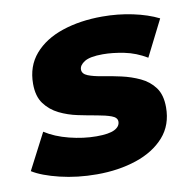

<svg xmlns="http://www.w3.org/2000/svg" viewBox="-84 -619 698 696"><g transform="rotate(-10 265.5 -271.0)"><path d="M219 9Q147 9 83 -6.5Q19 -22 -16 -44L53 -177Q90 -153 141.5 -140Q193 -127 241 -127Q287 -127 307.5 -137.5Q328 -148 328 -166Q328 -181 307.5 -188.5Q287 -196 255 -201.5Q223 -207 187 -214.5Q151 -222 119.5 -237.5Q88 -253 67.5 -280.5Q47 -308 47 -354Q47 -419 85 -463Q123 -507 188.5 -529Q254 -551 336 -551Q394 -551 448 -539.5Q502 -528 542 -508L475 -375Q435 -399 392.5 -407.5Q350 -416 314 -416Q267 -416 247 -403.5Q227 -391 227 -375Q227 -359 247 -351Q267 -343 299 -338Q331 -333 367 -325Q403 -317 435 -302Q467 -287 487 -260Q507 -233 507 -187Q507 -122 468.5 -78.5Q430 -35 364.5 -13Q299 9 219 9Z"/></g></svg>

Font: Montserrat ExtraBold
Style: Italic
Weight: 800
Italic angle: -11.3°
Designer: Julieta Ulanovsky
Foundry: Julieta Ulanovsky
Version: Version 9.000; ttfautohint (v1.8.4.7-5d5b)